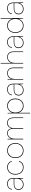

<svg xmlns="http://www.w3.org/2000/svg" viewBox="2553 -3313 980 6126"><g transform="rotate(-90 3043.0 -250.0)"><path d="M218 12Q164 12 126 -10Q88 -32 68 -68Q48 -104 48 -145Q48 -200 71.5 -234.5Q95 -269 138 -285.5Q181 -302 239 -302H407Q407 -360 391.5 -402Q376 -444 340 -467.5Q304 -491 243 -491Q173 -491 130 -459Q87 -427 75 -359H55Q63 -412 89.5 -445.5Q116 -479 156 -495Q196 -511 243 -511Q312 -511 352.5 -483.5Q393 -456 410 -409.5Q427 -363 427 -306V0H411L406 -109Q400 -98 387 -78Q374 -58 352.5 -37.5Q331 -17 298 -2.5Q265 12 218 12ZM220 -8Q269 -8 304 -26.5Q339 -45 362 -74Q385 -103 396 -135.5Q407 -168 407 -197V-284H239Q173 -284 136.5 -265.5Q100 -247 85 -215.5Q70 -184 70 -145Q70 -109 87.5 -77.5Q105 -46 139 -27Q173 -8 220 -8Z M765 12Q698 12 645.5 -20Q593 -52 563.5 -110.5Q534 -169 534 -249Q534 -330 565 -388.5Q596 -447 648.5 -479Q701 -511 765 -511Q846 -511 900 -469.5Q954 -428 967 -364H945Q932 -423 884 -457Q836 -491 766 -491Q714 -491 665.5 -464.5Q617 -438 586.5 -384.5Q556 -331 556 -249Q556 -184 574 -138.5Q592 -93 623 -64Q654 -35 691.5 -21.5Q729 -8 766 -8Q811 -8 848 -23Q885 -38 911 -66Q937 -94 945 -135H967Q955 -72 903.5 -30Q852 12 765 12Z M1299 12Q1232 12 1178.5 -19Q1125 -50 1094 -109Q1063 -168 1063 -249Q1063 -331 1094.5 -390Q1126 -449 1180.5 -480Q1235 -511 1302 -511Q1371 -511 1425 -480Q1479 -449 1510.5 -390Q1542 -331 1542 -249Q1542 -168 1509.5 -109Q1477 -50 1422.5 -19Q1368 12 1299 12ZM1300 -8Q1356 -8 1406 -34.5Q1456 -61 1488 -115Q1520 -169 1520 -250Q1520 -329 1488.5 -383Q1457 -437 1407.5 -464Q1358 -491 1302 -491Q1246 -491 1196.5 -464Q1147 -437 1116 -383Q1085 -329 1085 -249Q1085 -169 1115.5 -115Q1146 -61 1195 -34.5Q1244 -8 1300 -8Z M1659 0V-499H1675L1681 -382Q1707 -447 1751.5 -479Q1796 -511 1858 -511Q1887 -511 1918.5 -500Q1950 -489 1975.5 -459.5Q2001 -430 2012 -374Q2026 -431 2067.5 -471Q2109 -511 2182 -511Q2237 -511 2276 -489.5Q2315 -468 2336.5 -421Q2358 -374 2358 -296V0H2338V-298Q2338 -399 2299.5 -445Q2261 -491 2182 -491Q2138 -491 2100.5 -470Q2063 -449 2041 -407.5Q2019 -366 2019 -303V0H1999V-303Q1999 -400 1962.5 -445.5Q1926 -491 1858 -491Q1804 -491 1764 -464.5Q1724 -438 1701.5 -387Q1679 -336 1679 -260V0Z M2487 220V-499H2503L2508 -341Q2522 -387 2553 -425.5Q2584 -464 2627.5 -487.5Q2671 -511 2725 -511Q2801 -511 2853.5 -477Q2906 -443 2934 -384.5Q2962 -326 2962 -250Q2962 -175 2933.5 -115.5Q2905 -56 2852.5 -22Q2800 12 2725 12Q2644 12 2586 -35.5Q2528 -83 2507 -161V220ZM2725 -8Q2788 -8 2836.5 -37Q2885 -66 2912.5 -120.5Q2940 -175 2940 -249Q2940 -324 2912.5 -378Q2885 -432 2836.5 -461.5Q2788 -491 2725 -491Q2665 -491 2617 -459Q2569 -427 2541.5 -372Q2514 -317 2514 -249Q2514 -180 2541.5 -125Q2569 -70 2617 -39Q2665 -8 2725 -8Z M3228 12Q3174 12 3136 -10Q3098 -32 3078 -68Q3058 -104 3058 -145Q3058 -200 3081.5 -234.5Q3105 -269 3148 -285.5Q3191 -302 3249 -302H3417Q3417 -360 3401.5 -402Q3386 -444 3350 -467.5Q3314 -491 3253 -491Q3183 -491 3140 -459Q3097 -427 3085 -359H3065Q3073 -412 3099.5 -445.5Q3126 -479 3166 -495Q3206 -511 3253 -511Q3322 -511 3362.5 -483.5Q3403 -456 3420 -409.5Q3437 -363 3437 -306V0H3421L3416 -109Q3410 -98 3397 -78Q3384 -58 3362.5 -37.5Q3341 -17 3308 -2.5Q3275 12 3228 12ZM3230 -8Q3279 -8 3314 -26.5Q3349 -45 3372 -74Q3395 -103 3406 -135.5Q3417 -168 3417 -197V-284H3249Q3183 -284 3146.5 -265.5Q3110 -247 3095 -215.5Q3080 -184 3080 -145Q3080 -109 3097.5 -77.5Q3115 -46 3149 -27Q3183 -8 3230 -8Z M3566 0V-499H3582L3587 -384Q3615 -450 3663.5 -480.5Q3712 -511 3768 -511Q3819 -511 3860.5 -490.5Q3902 -470 3926.5 -425.5Q3951 -381 3951 -308V0H3931V-303Q3931 -400 3888.5 -445.5Q3846 -491 3768 -491Q3717 -491 3676 -465.5Q3635 -440 3610.5 -390Q3586 -340 3586 -268V0Z M4079 0V-720H4099V-379Q4124 -445 4174.5 -478Q4225 -511 4281 -511Q4333 -511 4374.5 -490Q4416 -469 4440 -424.5Q4464 -380 4464 -308V0H4444V-303Q4444 -399 4401.5 -445Q4359 -491 4281 -491Q4230 -491 4189 -464.5Q4148 -438 4123.5 -388.5Q4099 -339 4099 -267V0Z M4740 12Q4686 12 4648 -10Q4610 -32 4590 -68Q4570 -104 4570 -145Q4570 -200 4593.5 -234.5Q4617 -269 4660 -285.5Q4703 -302 4761 -302H4929Q4929 -360 4913.5 -402Q4898 -444 4862 -467.5Q4826 -491 4765 -491Q4695 -491 4652 -459Q4609 -427 4597 -359H4577Q4585 -412 4611.5 -445.5Q4638 -479 4678 -495Q4718 -511 4765 -511Q4834 -511 4874.5 -483.5Q4915 -456 4932 -409.5Q4949 -363 4949 -306V0H4933L4928 -109Q4922 -98 4909 -78Q4896 -58 4874.5 -37.5Q4853 -17 4820 -2.5Q4787 12 4740 12ZM4742 -8Q4791 -8 4826 -26.5Q4861 -45 4884 -74Q4907 -103 4918 -135.5Q4929 -168 4929 -197V-284H4761Q4695 -284 4658.5 -265.5Q4622 -247 4607 -215.5Q4592 -184 4592 -145Q4592 -109 4609.5 -77.5Q4627 -46 4661 -27Q4695 -8 4742 -8Z M5291 12Q5217 12 5164.5 -21.5Q5112 -55 5084 -114Q5056 -173 5056 -249Q5056 -324 5084 -383.5Q5112 -443 5165 -477Q5218 -511 5292 -511Q5374 -511 5431.5 -463.5Q5489 -416 5510 -338V-720H5530V0H5514L5506 -153Q5491 -105 5460 -68Q5429 -31 5385.5 -9.5Q5342 12 5291 12ZM5291 -8Q5353 -8 5401 -40Q5449 -72 5476 -127Q5503 -182 5503 -249Q5503 -320 5476 -374.5Q5449 -429 5401.5 -460Q5354 -491 5292 -491Q5230 -491 5181 -462Q5132 -433 5105 -378.5Q5078 -324 5078 -249Q5078 -176 5105 -121.5Q5132 -67 5180.5 -37.5Q5229 -8 5291 -8Z M5818 12Q5764 12 5726 -10Q5688 -32 5668 -68Q5648 -104 5648 -145Q5648 -200 5671.5 -234.5Q5695 -269 5738 -285.5Q5781 -302 5839 -302H6007Q6007 -360 5991.5 -402Q5976 -444 5940 -467.5Q5904 -491 5843 -491Q5773 -491 5730 -459Q5687 -427 5675 -359H5655Q5663 -412 5689.5 -445.5Q5716 -479 5756 -495Q5796 -511 5843 -511Q5912 -511 5952.5 -483.5Q5993 -456 6010 -409.5Q6027 -363 6027 -306V0H6011L6006 -109Q6000 -98 5987 -78Q5974 -58 5952.5 -37.5Q5931 -17 5898 -2.5Q5865 12 5818 12ZM5820 -8Q5869 -8 5904 -26.5Q5939 -45 5962 -74Q5985 -103 5996 -135.5Q6007 -168 6007 -197V-284H5839Q5773 -284 5736.5 -265.5Q5700 -247 5685 -215.5Q5670 -184 5670 -145Q5670 -109 5687.5 -77.5Q5705 -46 5739 -27Q5773 -8 5820 -8Z"/></g></svg>

Font: DM Sans 20pt Thin
Style: Regular
Weight: 250
Version: Version 4.004;gftools[0.9.30]